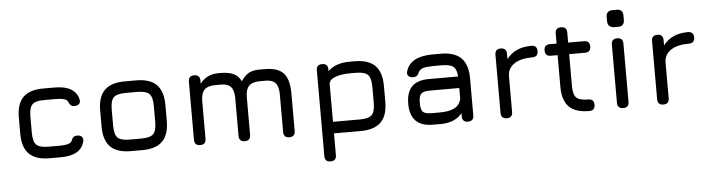

<svg xmlns="http://www.w3.org/2000/svg" viewBox="-52 -952 5122 1390"><g transform="rotate(-5 2509.0 -256.5)"><path d="M276 0Q176 0 128 -48Q80 -96 80 -196V-312Q80 -412 128 -460Q176 -508 276 -507H358Q506 -507 530 -405Q534 -384 522.5 -372.5Q511 -361 489 -361Q471 -361 461.5 -370Q452 -379 444 -399Q431 -423 358 -423H276Q211 -424 187.5 -400.5Q164 -377 164 -312V-196Q164 -131 187.5 -107.5Q211 -84 276 -84H358Q431 -84 444 -108Q452 -129 461.5 -137.5Q471 -146 490 -146Q512 -146 523 -134Q534 -122 530 -102Q506 0 358 0Z M867 0Q767 0 719 -48Q671 -96 671 -195V-311Q671 -411 719 -459Q767 -507 867 -507H949Q1049 -507 1097 -459Q1145 -411 1145 -311V-196Q1145 -96 1097 -48Q1049 0 949 0ZM755 -195Q755 -130 778.5 -107Q802 -84 867 -84H949Q1014 -84 1037.5 -107.5Q1061 -131 1061 -196V-311Q1061 -376 1037.5 -399.5Q1014 -423 949 -423H867Q802 -423 778.5 -400Q755 -377 755 -311Z M1413 -42Q1413 0 1371 0Q1329 0 1329 -42V-465Q1329 -507 1371 -507Q1413 -507 1413 -465V-442Q1462 -507 1547 -507H1560Q1622 -507 1657.5 -490Q1693 -473 1711 -434Q1738 -474 1767.5 -490.5Q1797 -507 1843 -507H1884Q1979 -507 2020 -462.5Q2061 -418 2061 -315V-42Q2061 0 2019 0Q1977 0 1977 -42V-315Q1977 -372 1955 -397.5Q1933 -423 1884 -423H1843Q1786 -423 1761.5 -397.5Q1737 -372 1737 -315V-42Q1737 0 1695 0Q1653 0 1653 -42V-315Q1653 -372 1631 -397.5Q1609 -423 1560 -423H1519Q1462 -423 1437.5 -397.5Q1413 -372 1413 -315Z M2343 0V158Q2343 200 2301 200Q2259 200 2259 158V-465Q2259 -507 2301 -507Q2343 -507 2343 -465V-452Q2398 -507 2499 -507H2537Q2637 -507 2685 -459Q2733 -411 2733 -311V-196Q2733 -96 2685 -48Q2637 0 2537 0ZM2499 -423Q2433 -423 2389.5 -407Q2346 -391 2343 -360V-84H2537Q2602 -84 2625.5 -107.5Q2649 -131 2649 -196V-311Q2649 -376 2625.5 -399.5Q2602 -423 2537 -423Z M3063 0Q2897 0 2897 -166Q2897 -250 2937.5 -291Q2978 -332 3063 -332H3274Q3271 -384 3247 -403.5Q3223 -423 3163 -423H3105Q3055 -423 3030.5 -416Q3006 -409 2996 -392Q2987 -371 2977 -363Q2967 -355 2949 -355Q2927 -355 2915.5 -367Q2904 -379 2909 -398Q2938 -507 3105 -507H3163Q3263 -507 3311 -459Q3359 -411 3359 -311V-42Q3359 0 3317 0Q3275 0 3275 -42V-65Q3222 0 3119 0ZM3119 -84Q3246 -84 3270 -153Q3271 -155 3272.5 -160Q3274 -165 3275 -167V-248H3063Q3014 -248 2997.5 -231.5Q2981 -215 2981 -166Q2981 -116 2997 -100Q3013 -84 3063 -84Z M3641 -42Q3641 0 3599 0Q3557 0 3557 -42V-465Q3557 -507 3599 -507Q3641 -507 3641 -465V-426Q3702 -507 3821 -507Q3863 -507 3863 -465Q3863 -423 3821 -423Q3736 -423 3689.5 -391.5Q3643 -360 3641 -306Z M4198 0Q4099 0 4052 -47Q4005 -94 4005 -192V-423H3956Q3914 -423 3914 -465Q3914 -507 3956 -507H4005V-580Q4005 -622 4047 -622Q4089 -622 4089 -580V-507H4204Q4246 -507 4246 -465Q4246 -423 4204 -423H4089V-192Q4089 -129 4112 -106.5Q4135 -84 4198 -84Q4240 -84 4240 -42Q4240 0 4198 0Z M4431 -589Q4409 -589 4396 -601.5Q4383 -614 4383 -637V-667Q4383 -713 4431 -713H4460Q4505 -713 4505 -667V-637Q4505 -589 4460 -589ZM4403 -42V-465Q4403 -507 4445 -507Q4487 -507 4487 -465V-42Q4487 0 4445 0Q4403 0 4403 -42Z M4779 -42Q4779 0 4737 0Q4695 0 4695 -42V-465Q4695 -507 4737 -507Q4779 -507 4779 -465V-426Q4840 -507 4959 -507Q5001 -507 5001 -465Q5001 -423 4959 -423Q4874 -423 4827.5 -391.5Q4781 -360 4779 -306Z"/></g></svg>

Font: Jura
Style: Bold
Weight: 700
Designer: Daniel Johnson, Alexei Vanyashin
Foundry: Daniel Johnson
Version: Version 5.103